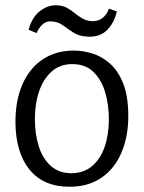

<svg xmlns="http://www.w3.org/2000/svg" viewBox="-20 -697 548 732"><path d="M261.5 -504.2Q295.7 -504.2 331.7 -493.2Q367.7 -482.2 398.6 -455.2Q429.6 -428.2 448.9 -380.8Q468.3 -333.4 469.1 -259.7Q469.9 -178.7 443.7 -116.6Q417.6 -54.5 367.4 -19.8Q317.1 15 244.8 15Q146.6 15 93.6 -49.1Q40.5 -113.3 38.9 -227.7Q38.2 -312.8 65.4 -375Q92.6 -437.2 142.9 -470.7Q193.3 -504.2 261.5 -504.2ZM254.4 -452.5Q208.4 -452.5 176.7 -424.1Q145.1 -395.8 129.1 -348.8Q113 -301.9 113 -243.1Q113 -186.3 127.9 -139Q142.8 -91.8 174 -64.1Q205.2 -36.5 253.6 -36.5Q299.7 -37.3 331.3 -64Q362.9 -90.8 379 -137.3Q395 -183.8 395 -243Q395 -297.1 380.9 -345.3Q366.8 -393.4 335.6 -423.3Q304.4 -453.3 254.4 -452.5ZM119.3 -570.8 89.2 -583.6Q101.9 -631.7 132.6 -655Q163.3 -678.4 196.8 -676.8Q219 -676 235.3 -667Q251.6 -658 265.5 -646.5Q279.5 -635 294.7 -626.4Q309.9 -617.8 330.1 -616.2Q355.3 -615.5 371.9 -629.2Q388.5 -642.9 395.1 -664.1L425.5 -653.5Q415.9 -610.6 388.6 -582.8Q361.4 -554.9 313.7 -557.3Q281.7 -558.8 260.3 -572.6Q239 -586.4 220.3 -600.2Q201.6 -614 175.8 -615.6Q156 -617.2 141 -602.8Q126 -588.4 119.3 -570.8Z"/></svg>

Font: Karma Variable Light
Style: Regular
Weight: 300
Designer: Joana Correia
Foundry: Indian Type Foundry
Version: Version 3.000